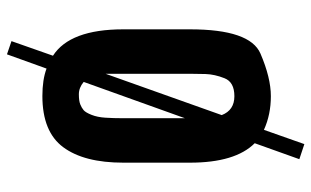

<svg xmlns="http://www.w3.org/2000/svg" viewBox="-188 -580 876 540"><g transform="rotate(90 250.0 -310.0)"><path d="M62.5 -218.8V-406.2Q62.5 -575.2 130.6 -604.5Q198.7 -633.8 250.5 -633.8Q302.2 -633.8 345.2 -614.3L385.3 -728L427.7 -713.9L382.8 -588.4Q437.5 -533.7 437.5 -406.2V-218.8Q437.5 -108.4 394 -49.8Q350.6 8.8 250 8.8Q204.1 8.8 172.9 -2.9L132.8 108.4L95.7 95.7L136.7 -21Q62.5 -68.8 62.5 -218.8ZM312.5 -218.8V-392.1L210.4 -107.4Q226.6 -93.8 245.1 -93.8Q263.7 -93.8 273.4 -97.7Q283.2 -101.6 289.8 -107.2Q296.4 -112.8 303 -129.4Q309.6 -146 311 -168.2Q312.5 -190.4 312.5 -218.8ZM187.5 -406.2V-168.9L303.7 -495.6Q290 -531.2 250.5 -531.2Q210.9 -531.2 200 -503.4Q189 -475.6 188.2 -450Q187.5 -424.3 187.5 -406.2Z"/></g></svg>

Font: Oswald-Regular
Style: Regular
Weight: 400
Designer: vernon adams
Foundry: vernon adams
Version: Version 2.002; ttfautohint (v0.92.18-e454-dirty) -l 8 -r 50 